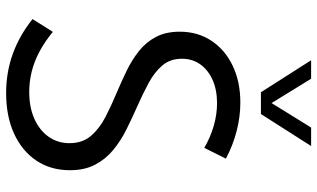

<svg xmlns="http://www.w3.org/2000/svg" viewBox="-224 -794 1031 624"><g transform="rotate(90 292.0 -481.5)"><path d="M41.5 -71.3 83 -137.2Q114.7 -111.3 146.5 -94.2Q178.2 -77.1 211.2 -68.8Q244.1 -60.5 278.3 -60.5Q328.1 -60.5 365.5 -77.1Q402.8 -93.8 423.8 -123.3Q444.8 -152.8 444.8 -191.4Q444.8 -233.4 421.1 -261Q397.5 -288.6 359.9 -308.1Q322.3 -327.6 279.8 -345.2Q244.1 -360.4 209 -377.4Q173.8 -394.5 145.3 -417.2Q116.7 -439.9 99.6 -472.2Q82.5 -504.4 82.5 -549.8Q82.5 -607.9 111.8 -652.3Q141.1 -696.8 193.1 -721.7Q245.1 -746.6 313 -746.6Q358.9 -746.6 405.3 -734.6Q451.7 -722.7 495.1 -699.7L460 -629.4Q425.8 -649.4 388.4 -660.2Q351.1 -670.9 314.9 -670.9Q272 -670.9 239.5 -656.5Q207 -642.1 188.7 -616.5Q170.4 -590.8 170.4 -556.6Q170.4 -518.6 192.6 -492.7Q214.8 -466.8 250.2 -448Q285.6 -429.2 325.2 -411.6Q362.8 -395 399.7 -376.7Q436.5 -358.4 466.6 -333.7Q496.6 -309.1 514.6 -274.9Q532.7 -240.7 532.7 -192.4Q532.7 -130.4 501.5 -83.7Q470.2 -37.1 413.8 -11.2Q357.4 14.6 281.7 14.6Q215.3 14.6 155.3 -6.8Q95.2 -28.3 41.5 -71.3ZM350.1 -813.5H279.3L175.3 -976.6H235.4L314.5 -848.1L394 -976.6H454.1Z"/></g></svg>

Font: Kumbh Sans
Style: Regular
Weight: 400
Version: Version 1.005